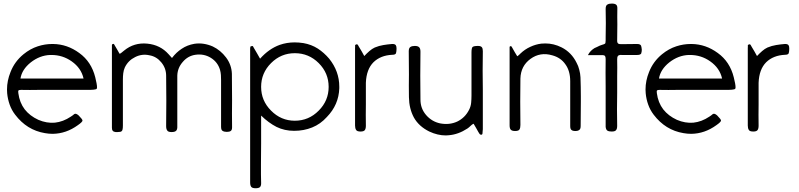

<svg xmlns="http://www.w3.org/2000/svg" viewBox="-20 -1049 4402 1058"><path d="M451.2 -553.7Q411.1 -553.7 371.1 -553.7Q330.1 -553.7 290 -553.7Q241.2 -553.7 193.4 -553.7Q144.5 -552.7 96.7 -553.7Q85 -553.7 82 -550.8Q79.1 -546.9 81.1 -535.2Q87.9 -483.4 116.2 -446.3Q144.5 -410.2 191.4 -388.7Q237.3 -369.1 282.2 -373Q328.1 -377.9 370.1 -406.2Q379.9 -412.1 388.7 -419.9Q397.5 -426.8 413.1 -413.1Q434.6 -391.6 434.6 -384.8Q434.6 -377 409.2 -359.4Q344.7 -312.5 270.5 -311.5Q249 -311.5 227.5 -315.4Q127.9 -332 63.5 -417Q43.9 -442.4 33.2 -472.7Q22.5 -502.9 19.5 -535.2Q18.6 -544.9 18.6 -555.7Q18.6 -604.5 38.1 -652.3Q60.5 -710 109.4 -750Q146.5 -780.3 188.5 -793.9Q227.5 -806.6 267.6 -806.6Q270.5 -806.6 272.5 -806.6Q350.6 -805.7 417 -756.8Q483.4 -709 504.9 -623Q514.6 -584 514.6 -568.4Q514.6 -562.5 512.7 -559.6Q506.8 -552.7 451.2 -553.7ZM440.4 -616.2Q427.7 -673.8 375 -710.9Q325.2 -746.1 263.7 -746.1Q260.7 -746.1 256.8 -746.1Q199.2 -744.1 149.4 -705.1Q100.6 -666 92.8 -616.2Q179.7 -616.2 266.6 -616.2Q353.5 -616.2 440.4 -616.2Z M1258.8 -349.6Q1258.8 -348.6 1258.8 -346.7Q1258.8 -332 1251 -327.1Q1244.1 -322.3 1229.5 -322.3Q1214.8 -322.3 1206.1 -328.1Q1198.2 -333 1198.2 -350.6Q1198.2 -415 1198.2 -479.5Q1198.2 -543 1198.2 -607.4Q1198.2 -622.1 1197.3 -635.7Q1196.3 -650.4 1192.4 -664.1Q1179.7 -707 1141.6 -730.5Q1103.5 -753.9 1056.6 -747.1Q1015.6 -741.2 987.3 -708Q958 -674.8 957 -631.8Q957 -562.5 957 -493.2Q957 -423.8 957 -354.5Q958 -336.9 951.2 -329.1Q944.3 -321.3 925.8 -321.3Q906.2 -321.3 901.4 -330.1Q895.5 -337.9 895.5 -354.5Q896.5 -423.8 896.5 -493.2Q896.5 -562.5 895.5 -631.8Q895.5 -672.9 869.1 -705.1Q842.8 -737.3 804.7 -744.1Q762.7 -753.9 724.6 -734.4Q686.5 -715.8 668 -677.7Q661.1 -662.1 659.2 -645.5Q657.2 -628.9 657.2 -611.3Q657.2 -548.8 657.2 -485.4Q657.2 -421.9 657.2 -357.4Q657.2 -331.1 650.4 -326.2Q645.5 -321.3 627.9 -321.3Q623 -321.3 617.2 -321.3Q606.4 -322.3 601.6 -328.1Q596.7 -333 596.7 -344.7Q596.7 -452.1 596.7 -558.6Q596.7 -665 596.7 -771.5Q596.7 -777.3 596.7 -781.2Q596.7 -786.1 596.7 -791Q596.7 -794.9 596.7 -799.8Q596.7 -805.7 602.5 -806.6Q607.4 -808.6 609.4 -803.7Q611.3 -799.8 613.3 -796.9Q619.1 -786.1 626 -775.4Q632.8 -763.7 638.7 -752.9Q642.6 -752.9 648.4 -757.8Q654.3 -762.7 664.1 -770.5Q718.8 -815.4 791 -808.6Q863.3 -801.8 909.2 -750Q913.1 -745.1 918 -740.2Q921.9 -735.4 927.7 -729.5Q951.2 -760.7 981.4 -780.3Q1011.7 -800.8 1050.8 -807.6Q1063.5 -809.6 1077.1 -809.6Q1089.8 -809.6 1102.5 -807.6Q1127.9 -803.7 1152.3 -793Q1195.3 -772.5 1225.6 -732.4Q1255.9 -692.4 1257.8 -642.6Q1258.8 -570.3 1258.8 -497.1Q1257.8 -422.9 1258.8 -349.6Z M1781.2 -404.3Q1746.1 -365.2 1700.2 -346.7Q1654.3 -328.1 1600.6 -328.1Q1547.9 -328.1 1503.9 -349.6Q1460 -372.1 1418.9 -412.1Q1418.9 -392.6 1418.9 -377.9Q1418.9 -363.3 1418.9 -350.6Q1418.9 -317.4 1418.9 -258.8Q1418 -199.2 1418 -143.6Q1418 -113.3 1418 -86.9Q1418.9 -60.5 1418.9 -43Q1419.9 -26.4 1413.1 -18.6Q1406.2 -11.7 1388.7 -11.7Q1370.1 -11.7 1364.3 -19.5Q1358.4 -27.3 1358.4 -43.9Q1358.4 -68.4 1358.4 -94.7Q1358.4 -121.1 1358.4 -149.4Q1358.4 -205.1 1358.4 -265.6Q1358.4 -377.9 1358.4 -493.2Q1358.4 -608.4 1358.4 -697.3Q1358.4 -704.1 1358.4 -710Q1358.4 -715.8 1358.4 -722.7Q1358.4 -722.7 1358.4 -724.6Q1358.4 -725.6 1358.4 -726.6Q1358.4 -729.5 1358.4 -732.4Q1358.4 -736.3 1358.4 -740.2Q1358.4 -750 1358.4 -759.8Q1358.4 -769.5 1358.4 -781.2Q1358.4 -786.1 1359.4 -790Q1360.4 -794.9 1367.2 -794.9Q1373 -796.9 1375 -792Q1377.9 -787.1 1379.9 -783.2Q1387.7 -768.6 1396.5 -754.9Q1404.3 -740.2 1413.1 -725.6Q1461.9 -780.3 1521.5 -801.8Q1560.5 -815.4 1603.5 -815.4Q1627 -815.4 1652.3 -811.5Q1696.3 -803.7 1731.4 -781.2Q1765.6 -758.8 1793.9 -725.6Q1849.6 -656.2 1849.6 -571.3Q1849.6 -566.4 1849.6 -562.5Q1846.7 -471.7 1781.2 -404.3ZM1791 -570.3Q1791 -646.5 1736.3 -701.2Q1681.6 -755.9 1604.5 -755.9Q1528.3 -755.9 1473.6 -701.2Q1418.9 -646.5 1418.9 -570.3Q1418.9 -494.1 1473.6 -439.5Q1528.3 -383.8 1604.5 -383.8Q1681.6 -383.8 1736.3 -439.5Q1791 -494.1 1791 -570.3Z M2165 -779.3Q2165 -765.6 2162.1 -755.9Q2159.2 -747.1 2141.6 -747.1Q2077.1 -744.1 2038.1 -706.1Q1999 -667 1996.1 -592.8Q1996.1 -534.2 1996.1 -474.6Q1995.1 -416 1996.1 -356.4Q1996.1 -339.8 1990.2 -332Q1984.4 -324.2 1966.8 -324.2Q1947.3 -324.2 1942.4 -333Q1936.5 -341.8 1936.5 -357.4Q1936.5 -382.8 1936.5 -408.2Q1936.5 -484.4 1936.5 -559.6Q1936.5 -661.1 1936.5 -762.7Q1936.5 -763.7 1936.5 -765.6Q1936.5 -767.6 1936.5 -769.5Q1936.5 -774.4 1936.5 -777.3Q1936.5 -781.2 1936.5 -785.2Q1937.5 -791 1936.5 -796.9Q1936.5 -802.7 1944.3 -804.7Q1950.2 -805.7 1953.1 -799.8Q1955.1 -794.9 1958 -791Q1965.8 -779.3 1972.7 -766.6Q1979.5 -752.9 1987.3 -740.2Q2000 -753.9 2015.6 -767.6Q2030.3 -780.3 2044.9 -787.1Q2068.4 -796.9 2092.8 -800.8Q2116.2 -804.7 2140.6 -806.6Q2141.6 -806.6 2143.6 -806.6Q2156.2 -806.6 2161.1 -799.8Q2165 -793.9 2165 -783.2Q2165 -781.2 2165 -779.3Z M2639.6 -326.2Q2639.6 -321.3 2638.7 -313.5Q2637.7 -306.6 2631.8 -306.6Q2625 -306.6 2622.1 -311.5Q2620.1 -316.4 2617.2 -319.3Q2610.4 -332 2603.5 -343.8Q2596.7 -355.5 2589.8 -367.2Q2582 -364.3 2573.2 -355.5Q2564.5 -346.7 2555.7 -340.8Q2504.9 -307.6 2452.1 -303.7Q2444.3 -302.7 2436.5 -302.7Q2391.6 -302.7 2345.7 -324.2Q2288.1 -352.5 2260.7 -401.4Q2234.4 -450.2 2233.4 -513.7Q2232.4 -576.2 2233.4 -639.6Q2233.4 -703.1 2232.4 -766.6Q2232.4 -784.2 2241.2 -790Q2250 -795.9 2265.6 -795.9Q2282.2 -795.9 2289.1 -789.1Q2296.9 -782.2 2296.9 -764.6Q2295.9 -698.2 2295.9 -631.8Q2295.9 -565.4 2296.9 -500Q2296.9 -451.2 2328.1 -415Q2359.4 -378.9 2405.3 -369.1Q2456.1 -359.4 2499 -378.9Q2542 -399.4 2564.5 -443.4Q2574.2 -461.9 2576.2 -482.4Q2578.1 -502 2578.1 -522.5Q2578.1 -582 2578.1 -640.6Q2578.1 -699.2 2578.1 -758.8Q2578.1 -784.2 2584 -790Q2590.8 -795.9 2614.3 -795.9Q2629.9 -795.9 2635.7 -788.1Q2640.6 -781.2 2640.6 -766.6Q2639.6 -712.9 2639.6 -658.2Q2640.6 -604.5 2640.6 -551.8Q2640.6 -497.1 2640.6 -443.4Q2640.6 -389.6 2640.6 -336.9Q2639.6 -333 2639.6 -326.2Z M3179.7 -354.5Q3179.7 -337.9 3171.9 -333Q3165 -327.1 3150.4 -327.1Q3135.7 -327.1 3128.9 -333Q3122.1 -337.9 3122.1 -354.5Q3122.1 -416 3122.1 -478.5Q3122.1 -540 3122.1 -601.6Q3122.1 -658.2 3095.7 -694.3Q3070.3 -731.4 3023.4 -744.1Q2957 -763.7 2903.3 -724.6Q2849.6 -685.5 2847.7 -616.2Q2846.7 -552.7 2846.7 -488.3Q2846.7 -423.8 2847.7 -360.4Q2847.7 -344.7 2842.8 -335.9Q2837.9 -327.1 2818.4 -327.1Q2801.8 -327.1 2794.9 -334Q2788.1 -340.8 2788.1 -358.4Q2788.1 -382.8 2788.1 -407.2Q2788.1 -477.5 2788.1 -548.8Q2788.1 -642.6 2788.1 -737.3Q2788.1 -738.3 2788.1 -739.3Q2788.1 -740.2 2788.1 -740.2Q2788.1 -750 2788.1 -760.7Q2788.1 -770.5 2788.1 -780.3Q2788.1 -784.2 2788.1 -789.1Q2788.1 -793.9 2793.9 -794.9Q2797.9 -794.9 2799.8 -791Q2801.8 -787.1 2803.7 -784.2Q2810.5 -773.4 2816.4 -761.7Q2823.2 -751 2830.1 -739.3Q2830.1 -739.3 2831.1 -739.3Q2835 -743.2 2839.8 -746.1Q2843.8 -750 2847.7 -753.9Q2872.1 -777.3 2902.3 -791Q2931.6 -804.7 2962.9 -808.6Q2973.6 -809.6 2985.4 -809.6Q3031.2 -809.6 3074.2 -788.1Q3128.9 -760.7 3157.2 -703.1Q3167 -685.5 3171.9 -665Q3177.7 -643.6 3178.7 -623Q3180.7 -570.3 3180.7 -517.6Q3180.7 -502.9 3180.7 -488.3Q3179.7 -420.9 3179.7 -354.5Z M3516.6 -774.4Q3516.6 -768.6 3515.6 -763.7Q3514.6 -758.8 3512.7 -752.9Q3509.8 -750 3504.9 -748Q3500 -746.1 3491.2 -746.1Q3469.7 -746.1 3449.2 -746.1Q3427.7 -746.1 3405.3 -746.1Q3397.5 -747.1 3392.6 -745.1Q3387.7 -744.1 3385.7 -741.2Q3382.8 -738.3 3381.8 -733.4Q3380.9 -728.5 3380.9 -721.7Q3381.8 -675.8 3380.9 -629.9Q3380.9 -584 3380.9 -538.1Q3380.9 -492.2 3379.9 -446.3Q3379.9 -401.4 3380.9 -355.5Q3380.9 -337.9 3374 -331.1Q3368.2 -324.2 3350.6 -324.2Q3335 -324.2 3327.1 -329.1Q3319.3 -334 3317.4 -349.6Q3317.4 -350.6 3317.4 -352.5Q3317.4 -353.5 3317.4 -355.5Q3317.4 -370.1 3317.4 -384.8Q3317.4 -400.4 3317.4 -415Q3317.4 -417 3317.4 -418.9Q3317.4 -420.9 3317.4 -422.9Q3317.4 -497.1 3317.4 -572.3Q3316.4 -647.5 3317.4 -721.7Q3317.4 -721.7 3317.4 -722.7Q3317.4 -722.7 3317.4 -723.6Q3317.4 -733.4 3314.5 -739.3Q3311.5 -746.1 3293.9 -745.1Q3280.3 -745.1 3252.9 -745.1Q3241.2 -745.1 3219.7 -745.1Q3219.7 -746.1 3220.7 -747.1Q3227.5 -759.8 3235.4 -767.6Q3244.1 -776.4 3252 -781.2Q3253.9 -783.2 3260.7 -786.1Q3267.6 -789.1 3269.5 -790Q3286.1 -798.8 3296.9 -801.8Q3307.6 -804.7 3312.5 -807.6Q3316.4 -809.6 3316.4 -814.5Q3316.4 -819.3 3317.4 -827.1Q3317.4 -830.1 3317.4 -835Q3317.4 -838.9 3317.4 -842.8Q3317.4 -881.8 3318.4 -921.9Q3318.4 -960.9 3317.4 -1000Q3317.4 -1010.7 3320.3 -1016.6Q3323.2 -1023.4 3330.1 -1025.4Q3333 -1027.3 3338.9 -1028.3Q3344.7 -1029.3 3351.6 -1029.3Q3369.1 -1029.3 3376 -1022.5Q3382.8 -1016.6 3381.8 -999Q3380.9 -957 3381.8 -915Q3381.8 -872.1 3380.9 -830.1Q3379.9 -814.5 3385.7 -809.6Q3391.6 -804.7 3406.2 -805.7Q3434.6 -805.7 3490.2 -806.6Q3508.8 -806.6 3512.7 -796.9Q3515.6 -788.1 3516.6 -774.4Z M3969.7 -553.7Q3929.7 -553.7 3889.6 -553.7Q3848.6 -553.7 3808.6 -553.7Q3759.8 -553.7 3711.9 -553.7Q3663.1 -552.7 3615.2 -553.7Q3603.5 -553.7 3600.6 -550.8Q3597.7 -546.9 3599.6 -535.2Q3606.4 -483.4 3634.8 -446.3Q3663.1 -410.2 3710 -388.7Q3755.9 -369.1 3800.8 -373Q3846.7 -377.9 3888.7 -406.2Q3898.4 -412.1 3907.2 -419.9Q3916 -426.8 3931.6 -413.1Q3953.1 -391.6 3953.1 -384.8Q3953.1 -377 3927.7 -359.4Q3863.3 -312.5 3789.1 -311.5Q3767.6 -311.5 3746.1 -315.4Q3646.5 -332 3582 -417Q3562.5 -442.4 3551.8 -472.7Q3541 -502.9 3538.1 -535.2Q3537.1 -544.9 3537.1 -555.7Q3537.1 -604.5 3556.6 -652.3Q3579.1 -710 3627.9 -750Q3665 -780.3 3707 -793.9Q3746.1 -806.6 3786.1 -806.6Q3789.1 -806.6 3791 -806.6Q3869.1 -805.7 3935.5 -756.8Q4002 -709 4023.4 -623Q4033.2 -584 4033.2 -568.4Q4033.2 -562.5 4031.2 -559.6Q4025.4 -552.7 3969.7 -553.7ZM3959 -616.2Q3946.3 -673.8 3893.6 -710.9Q3843.8 -746.1 3782.2 -746.1Q3779.3 -746.1 3775.4 -746.1Q3717.8 -744.1 3668 -705.1Q3619.1 -666 3611.3 -616.2Q3698.2 -616.2 3785.2 -616.2Q3872.1 -616.2 3959 -616.2Z M4329.1 -779.3Q4329.1 -765.6 4326.2 -755.9Q4323.2 -747.1 4305.7 -747.1Q4241.2 -744.1 4202.1 -706.1Q4163.1 -667 4160.2 -592.8Q4160.2 -534.2 4160.2 -474.6Q4159.2 -416 4160.2 -356.4Q4160.2 -339.8 4154.3 -332Q4148.4 -324.2 4130.9 -324.2Q4111.3 -324.2 4106.4 -333Q4100.6 -341.8 4100.6 -357.4Q4100.6 -382.8 4100.6 -408.2Q4100.6 -484.4 4100.6 -559.6Q4100.6 -661.1 4100.6 -762.7Q4100.6 -763.7 4100.6 -765.6Q4100.6 -767.6 4100.6 -769.5Q4100.6 -774.4 4100.6 -777.3Q4100.6 -781.2 4100.6 -785.2Q4101.6 -791 4100.6 -796.9Q4100.6 -802.7 4108.4 -804.7Q4114.3 -805.7 4117.2 -799.8Q4119.1 -794.9 4122.1 -791Q4129.9 -779.3 4136.7 -766.6Q4143.6 -752.9 4151.4 -740.2Q4164.1 -753.9 4179.7 -767.6Q4194.3 -780.3 4209 -787.1Q4232.4 -796.9 4256.8 -800.8Q4280.3 -804.7 4304.7 -806.6Q4305.7 -806.6 4307.6 -806.6Q4320.3 -806.6 4325.2 -799.8Q4329.1 -793.9 4329.1 -783.2Q4329.1 -781.2 4329.1 -779.3Z"/></svg>

Font: Das Gitter
Style: Book
Weight: 400
Version: Version 006.000